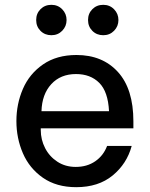

<svg xmlns="http://www.w3.org/2000/svg" viewBox="-20 -769 621 796"><path d="M48 -267Q48 -338 75 -400.5Q102 -463 158.5 -502Q215 -541 297 -541Q405 -541 469 -470.5Q533 -400 533 -266V-237H149V-230Q149 -190 167 -155Q185 -120 218 -98.5Q251 -77 294 -77Q341 -77 375 -100.5Q409 -124 424 -164H526Q506 -90 447 -41.5Q388 7 296 7Q214 7 158 -32Q102 -71 75 -133.5Q48 -196 48 -267ZM152 -308H432Q428 -389 391.5 -425.5Q355 -462 295 -462Q231 -462 192.5 -420Q154 -378 152 -308ZM363 -731Q381 -749 408 -749Q435 -749 453 -730.5Q471 -712 471 -686Q471 -660 453 -641.5Q435 -623 408 -623Q381 -623 363 -641Q345 -659 345 -686Q345 -713 363 -731ZM148 -731Q166 -749 193 -749Q220 -749 238 -730.5Q256 -712 256 -686Q256 -660 238 -641.5Q220 -623 193 -623Q166 -623 148 -641Q130 -659 130 -686Q130 -713 148 -731Z"/></svg>

Font: Lopes Sans Medium
Style: Regular
Weight: 500
Designer: Gabriel Lam, Diego Maldonado
Foundry: TypeRant, Foresti Design
Version: Version 4.000